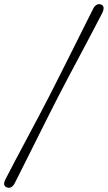

<svg xmlns="http://www.w3.org/2000/svg" viewBox="-60 -767 517 921"><path d="M218 -301Q199 -264 171.8 -209.8Q144.5 -155.5 114.5 -95.5Q84.5 -35.5 57 19.5Q29.5 74.5 10 113Q4 124.5 -5.8 130.5Q-15.5 136.5 -26.5 132Q-49.5 124 -34 93.5Q-16 58 12.2 4.8Q40.5 -48.5 72 -107.8Q103.5 -167 132.2 -221.2Q161 -275.5 180 -313Q195 -342.5 216.2 -384.5Q237.5 -426.5 261.2 -474Q285 -521.5 308.5 -568.5Q332 -615.5 352.5 -656.5Q373 -697.5 387.5 -726Q393.5 -738 403.2 -743.8Q413 -749.5 424.5 -745.5Q445.5 -737.5 431 -705.5Q411 -667 382.8 -613.2Q354.5 -559.5 323.5 -501.2Q292.5 -443 264.5 -390.2Q236.5 -337.5 218 -301Z"/></svg>

Font: Fraunces 144pt Soft SemiBold
Style: Italic
Weight: 600
Italic angle: -16°
Version: Version 1.000;[b76b70a41]